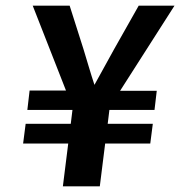

<svg xmlns="http://www.w3.org/2000/svg" viewBox="-20 -656 639 681"><path d="M214 -335H85L77 -266H237L231 -217H71L62 -147H222L203 5H334L353 -147H513L522 -217H362L368 -266H528L536 -334H406L599 -636H472L385 -482C362 -440 339 -399 315 -355C301 -397 289 -440 276 -482L227 -636H96Z"/></svg>

Font: Falling Sky
Style: MedObl
Weight: 500
Designer: Paul D. Hunt
Foundry: Adobe Systems Incorporated
Version: Version 1.02